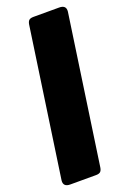

<svg xmlns="http://www.w3.org/2000/svg" viewBox="-169 -868 685 1016"><g transform="rotate(-20 173.5 -360.0)"><path d="M5 54 125 -774Q127 -793 134.5 -801.5Q142 -810 161 -810H306Q346 -810 342 -774L222 54Q220 73 212.5 81.5Q205 90 186 90H41Q1 90 5 54Z"/></g></svg>

Font: Bungee Tint
Style: Regular
Weight: 400
Designer: David Jonathan Ross
Foundry: David Jonathan Ross
Version: Version 2.001